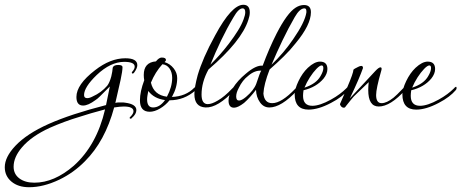

<svg xmlns="http://www.w3.org/2000/svg" viewBox="-317 -450 1932 804"><path d="M-195 334Q-241 334 -269 310.5Q-297 287 -297 250Q-297 208 -253 161Q-205 110 -113 69Q-21 28 127 -10L143 -88L128 -73Q112 -57 101.5 -46.5Q91 -36 83 -31Q52 -8 31 -8Q3 -8 3 -44Q3 -96 81 -156Q145 -206 208 -206Q258 -206 258 -177Q258 -164 244 -145Q241 -142 239 -142Q235 -142 235 -146Q235 -148 237 -150Q247 -161 247 -171Q247 -191 203 -191Q146 -191 88 -136Q35 -85 35 -52Q35 -39 48 -39Q58 -39 71 -46Q107 -62 132 -91Q142 -104 149 -130Q154 -151 155 -166Q158 -178 178 -178Q196 -178 196 -169Q196 -153 188 -115.5Q180 -78 166 -19Q173 -21 179 -21Q185 -21 191 -21Q195 -21 199 -21Q203 -21 207 -20Q254 -14 254 11Q254 28 235 44Q234 47 230 47Q226 47 226 44Q226 40 229 39Q242 26 242 16Q242 -4 201 -4Q194 -4 184 -3Q174 -2 161 0Q123 141 39 225Q-8 273 -68 302Q-135 334 -195 334ZM-173 315Q-90 315 -8 244Q88 158 123 8Q89 17 63.5 24.5Q38 32 20 38Q-17 49 -49 61Q-81 73 -108 85Q-185 120 -225 167Q-260 208 -260 248Q-260 279 -236 297Q-212 315 -173 315Z M310 18Q269 18 269 -30Q269 -66 287 -114Q286 -119 285.5 -124.5Q285 -130 285 -136Q285 -189 336 -193Q349 -209 360 -209Q378 -209 378 -199Q378 -196 375 -193L372 -190Q395 -183 410 -164Q425 -145 425 -123Q425 -84 404 -46L402 -44Q461 -46 497 -83Q500 -86 504 -86Q507 -86 507 -81Q507 -76 501 -71Q454 -30 393 -30Q376 -9 353 4.5Q330 18 310 18ZM382 -45Q404 -86 404 -124Q404 -147 393 -163Q382 -179 363 -181Q333 -148 315 -104Q327 -52 382 -45ZM324 0Q352 0 374 -31Q328 -37 304 -69Q302 -59 300.5 -50Q299 -41 299 -34Q299 0 324 0Z M544 0Q497 -2 497 -56Q497 -70 500.5 -90Q504 -110 511 -136Q521 -170 539 -211.5Q557 -253 584 -302Q653 -430 702 -430Q729 -430 729 -398Q729 -384 723 -367Q695 -278 556 -159Q527 -106 527 -54Q527 -14 553 -14Q570 -14 595 -29Q609 -37 624 -49.5Q639 -62 655 -79Q661 -86 665 -86Q669 -85 669 -81Q669 -77 665 -73Q595 2 544 0ZM564 -179Q584 -199 603.5 -221Q623 -243 642 -268Q664 -297 679.5 -322Q695 -347 703 -369Q710 -387 710 -399Q710 -415 699 -415Q682 -415 661 -378Q633 -331 609 -281Q585 -231 564 -179Z M663 1Q640 1 640 -29Q640 -53 658 -81Q678 -113 712 -141Q755 -178 783 -175Q810 -248 841 -309Q885 -395 921 -418Q938 -429 956 -429Q985 -429 985 -399Q985 -346 921 -269Q899 -241 871.5 -214Q844 -187 812 -159Q800 -128 793.5 -103Q787 -78 786 -58Q790 -18 823 -18Q862 -18 920 -79Q925 -85 928 -85Q931 -85 931 -81Q931 -77 928 -72Q861 0 811 0Q787 0 772 -21Q756 -43 755 -74Q730 -41 705 -19Q679 1 663 1ZM820 -179Q871 -228 910 -285Q960 -357 966 -398V-403Q966 -415 958 -415Q938 -415 917 -378Q890 -331 866 -281Q842 -231 820 -179ZM684 -29Q695 -29 713 -44Q746 -72 756 -99Q772 -148 777 -154Q750 -156 723 -133Q698 -114 683 -82Q672 -62 672 -46Q672 -29 684 -29Z M975 9Q917 9 917 -55Q917 -77 933 -110.5Q949 -144 972 -166Q1000 -192 1023 -192Q1054 -192 1054 -161Q1054 -141 1038 -121Q1008 -85 954 -72Q953 -65 952.5 -59.5Q952 -54 952 -49Q952 -7 991 -7Q1022 -7 1069 -33Q1089 -44 1105 -56Q1121 -68 1132 -79Q1144 -93 1144 -81Q1144 -76 1140 -72Q1129 -59 1111.5 -45.5Q1094 -32 1069 -19Q1016 9 975 9ZM958 -83Q1007 -99 1025 -131Q1037 -151 1037 -165Q1037 -176 1030 -176Q1022 -176 1008 -161.5Q994 -147 980.5 -126Q967 -105 958 -83Z M1123 1Q1116 1 1111 -5Q1106 -11 1107 -15L1137 -84Q1163 -145 1163 -158Q1166 -162 1183 -170Q1187 -172 1190 -173Q1193 -174 1196 -174Q1203 -174 1203 -165Q1196 -145 1182.5 -113.5Q1169 -82 1148 -38L1255 -153Q1269 -168 1276 -168Q1281 -168 1281 -162Q1281 -160 1280.5 -157.5Q1280 -155 1279 -152Q1258 -79 1258 -52Q1258 -18 1281 -18Q1302 -18 1331 -41Q1336 -45 1346.5 -55Q1357 -65 1372 -81Q1376 -85 1380 -85Q1383 -85 1383 -81Q1384 -79 1381 -74Q1318 -4 1269 -4Q1225 -4 1225 -73Q1225 -81 1225.5 -89Q1226 -97 1227 -106L1180 -61Q1172 -54 1164.5 -46Q1157 -38 1151 -30L1131 -5Q1128 1 1123 1Z M1426 9Q1368 9 1368 -55Q1368 -77 1384 -110.5Q1400 -144 1423 -166Q1451 -192 1474 -192Q1505 -192 1505 -161Q1505 -141 1489 -121Q1459 -85 1405 -72Q1404 -65 1403.5 -59.5Q1403 -54 1403 -49Q1403 -7 1442 -7Q1473 -7 1520 -33Q1540 -44 1556 -56Q1572 -68 1583 -79Q1595 -93 1595 -81Q1595 -76 1591 -72Q1580 -59 1562.5 -45.5Q1545 -32 1520 -19Q1467 9 1426 9ZM1409 -83Q1458 -99 1476 -131Q1488 -151 1488 -165Q1488 -176 1481 -176Q1473 -176 1459 -161.5Q1445 -147 1431.5 -126Q1418 -105 1409 -83Z"/></svg>

Font: Passions Conflict
Style: Regular
Weight: 400
Designer: Robert E. Leuschke
Foundry: Robert E. Leuschke
Version: Version 1.010; ttfautohint (v1.8.3)